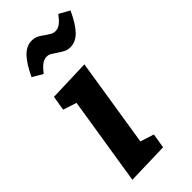

<svg xmlns="http://www.w3.org/2000/svg" viewBox="-252 -845 902 902"><g transform="rotate(-45 199.5 -393.5)"><path d="M57 -531 266 -538 196 -96 264 -74 252 -1 42 5 112 -436 45 -458ZM214 -667Q198 -678 188.5 -683.5Q179 -689 166 -689Q149 -689 133.5 -677.5Q118 -666 99 -641L48 -671Q77 -733 106 -762.5Q135 -792 169 -792Q188 -792 201.5 -785.5Q215 -779 232 -766Q248 -755 258 -749.5Q268 -744 281 -744Q298 -744 313 -755.5Q328 -767 347 -792L399 -763Q370 -700 341 -670.5Q312 -641 277 -641Q259 -641 246 -647.5Q233 -654 214 -667Z"/></g></svg>

Font: Bitter Pro
Style: Bold Italic
Weight: 700
Italic angle: -9°
Designer: Sol Matas, and Bitter project Authors
Foundry: Sol Matas
Version: Version 1.010